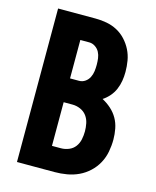

<svg xmlns="http://www.w3.org/2000/svg" viewBox="-111 -812 722 888"><g transform="rotate(15 250.0 -367.5)"><path d="M236 0H56V-735H236Q263 -735 289.5 -730Q316 -725 339.5 -712.5Q363 -700 381.5 -680Q400 -660 412 -636Q424 -612 428.5 -585.5Q433 -559 433 -532Q433 -510 429.5 -489Q426 -468 417.5 -448Q409 -428 394.5 -411.5Q380 -395 363 -384Q386 -372 405.5 -354.5Q425 -337 437.5 -315Q450 -293 455 -267Q460 -241 460 -216Q460 -186 454.5 -157Q449 -128 435 -102Q421 -76 399 -55.5Q377 -35 350.5 -22.5Q324 -10 294.5 -5Q265 0 236 0ZM193 -437H236Q252 -437 265 -446Q278 -455 285 -469Q292 -483 294 -498.5Q296 -514 296 -529Q296 -545 294 -560.5Q292 -576 285 -589.5Q278 -603 264.5 -612Q251 -621 236 -621H193ZM193 -114H236Q255 -114 273.5 -121.5Q292 -129 303.5 -144.5Q315 -160 319 -179.5Q323 -199 323 -218Q323 -237 319 -256.5Q315 -276 303.5 -291.5Q292 -307 273.5 -315Q255 -323 236 -323H193Z"/></g></svg>

Font: Iosevka Heavy
Style: Regular
Weight: 900
Monospace: yes
Designer: Belleve Invis
Foundry: Belleve Invis
Version: Version 32.5.0; ttfautohint (v1.8.4)